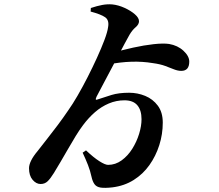

<svg xmlns="http://www.w3.org/2000/svg" viewBox="-20 -831 1040 913"><path d="M514 60Q478 64 458.5 61Q439 58 429.5 45Q420 32 415 9Q409 -19 398.5 -46Q388 -73 373 -105L389 -116Q425 -82 452.5 -64.5Q480 -47 494 -47Q529 -47 558.5 -68.5Q588 -90 609 -123.5Q630 -157 641.5 -194.5Q653 -232 653 -264Q653 -307 633 -330.5Q613 -354 572 -354Q533 -354 497.5 -339Q462 -324 431.5 -297.5Q401 -271 375 -236Q359 -215 340.5 -185Q322 -155 303.5 -122.5Q285 -90 267.5 -60.5Q250 -31 236 -8Q220 18 206.5 31Q193 44 173 44Q152 44 135 24Q118 4 118 -31Q118 -47 128 -67.5Q138 -88 159 -113Q180 -140 204 -170.5Q228 -201 254 -235.5Q280 -270 305 -307Q325 -335 348.5 -375.5Q372 -416 396 -463Q420 -510 441 -556Q462 -602 476.5 -640.5Q491 -679 494 -702Q500 -735 480 -749Q460 -763 411 -776L412 -793Q442 -803 466.5 -807.5Q491 -812 514 -810Q543 -807 572.5 -793.5Q602 -780 621.5 -763Q641 -746 641 -730Q641 -715 625 -701.5Q609 -688 596 -666Q589 -654 573.5 -625Q558 -596 538.5 -559Q519 -522 499 -484.5Q479 -447 463 -416.5Q447 -386 439 -371Q434 -360 436 -357.5Q438 -355 450 -360Q476 -369 510.5 -379.5Q545 -390 594 -390Q634 -390 670.5 -375Q707 -360 730.5 -328.5Q754 -297 754 -248Q754 -193 737.5 -141Q721 -89 690.5 -46Q660 -3 615.5 25Q571 53 514 60ZM842 -494Q826 -494 808 -501Q790 -508 766.5 -517Q743 -526 706 -531Q658 -539 605.5 -537.5Q553 -536 491 -524L513 -579Q561 -593 613 -604.5Q665 -616 711 -621Q757 -626 784 -622Q825 -615 852.5 -589.5Q880 -564 880 -538Q880 -494 842 -494Z"/></svg>

Font: Noto Serif SC ExtraLight
Style: Bold
Weight: 700
Version: Version 2.002-H1;hotconv 1.1.0;makeotfexe 2.6.0